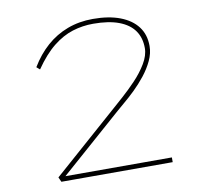

<svg xmlns="http://www.w3.org/2000/svg" viewBox="-79 -795 933 880"><g transform="rotate(-10 387.5 -355.0)"><path d="M137 0 127 -22 431 -290Q448 -305 479 -332.5Q510 -360 542.5 -394Q575 -428 597.5 -465.5Q620 -503 620 -537Q620 -585 596.5 -618.5Q573 -652 525.5 -670Q478 -688 406 -688Q356 -688 309.5 -673.5Q263 -659 218.5 -623.5Q174 -588 130 -524L115 -537Q148 -592 191.5 -630.5Q235 -669 289.5 -689.5Q344 -710 408 -710Q482 -710 534.5 -690Q587 -670 615 -633Q643 -596 643 -543Q643 -509 627 -475Q611 -441 586 -409.5Q561 -378 533.5 -351.5Q506 -325 482.5 -305.5Q459 -286 447 -275L146 -10L144 -22H655V0Z"/></g></svg>

Font: Lexend Zetta Thin
Style: Regular
Weight: 250
Version: Version 1.007